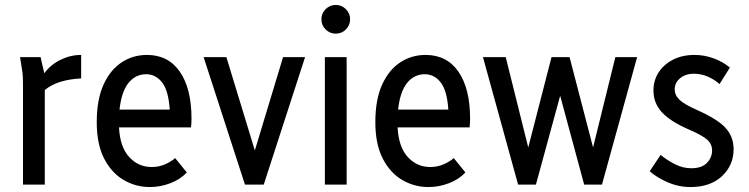

<svg xmlns="http://www.w3.org/2000/svg" viewBox="-20 -746 3026 776"><path d="M61 -515H144L159 -450Q185 -485 225 -504.5Q265 -524 308 -524V-429Q263 -427 225 -415.5Q187 -404 161 -382V0H73V-392Q73 -413 72.5 -431Q72 -449 68 -471Z M371 -252Q371 -343 398 -403Q425 -463 471 -493.5Q517 -524 574 -524Q660 -524 707 -456Q754 -388 754 -266Q754 -258 753.5 -249Q753 -240 752 -231H461Q465 -152 502 -111.5Q539 -71 593 -71Q621 -71 645 -81Q669 -91 688 -107L735 -49Q709 -21 668.5 -5.5Q628 10 586 10Q528 10 479 -19Q430 -48 400.5 -106Q371 -164 371 -252ZM571 -446Q528 -446 499.5 -411Q471 -376 463 -303H666Q661 -380 635 -413Q609 -446 571 -446Z M803 -515H895L1010 -138L1124 -515H1213L1046 0H970Z M1279 -668Q1279 -692 1296 -709Q1313 -726 1337 -726Q1361 -726 1378 -709Q1395 -692 1395 -668Q1395 -644 1378 -627Q1361 -610 1337 -610Q1313 -610 1296 -627Q1279 -644 1279 -668ZM1293 0V-515H1381V0Z M1497 -252Q1497 -343 1524 -403Q1551 -463 1597 -493.5Q1643 -524 1700 -524Q1786 -524 1833 -456Q1880 -388 1880 -266Q1880 -258 1879.5 -249Q1879 -240 1878 -231H1587Q1591 -152 1628 -111.5Q1665 -71 1719 -71Q1747 -71 1771 -81Q1795 -91 1814 -107L1861 -49Q1835 -21 1794.5 -5.5Q1754 10 1712 10Q1654 10 1605 -19Q1556 -48 1526.5 -106Q1497 -164 1497 -252ZM1697 -446Q1654 -446 1625.5 -411Q1597 -376 1589 -303H1792Q1787 -380 1761 -413Q1735 -446 1697 -446Z M1932 -515H2024L2115 -150L2209 -515H2282L2377 -150L2467 -515H2555L2413 0H2341L2244 -359L2146 0H2074Z M2606 -54 2650 -120Q2674 -100 2706.5 -83Q2739 -66 2774 -66Q2816 -66 2837 -87.5Q2858 -109 2858 -138Q2858 -164 2837.5 -182Q2817 -200 2761 -224Q2688 -256 2654.5 -293Q2621 -330 2621 -380Q2621 -421 2642 -453.5Q2663 -486 2700.5 -505Q2738 -524 2787 -524Q2826 -524 2863.5 -510.5Q2901 -497 2930 -473L2888 -406Q2869 -424 2841.5 -436Q2814 -448 2784 -448Q2751 -448 2729 -430Q2707 -412 2707 -385Q2707 -361 2726.5 -342.5Q2746 -324 2798 -301Q2881 -264 2913 -228.5Q2945 -193 2945 -143Q2945 -78 2898 -34Q2851 10 2771 10Q2722 10 2677 -10Q2632 -30 2606 -54Z"/></svg>

Font: Radio Canada Condensed
Style: Regular
Weight: 400
Width: 3
Designer: Charles Daoud, Etienne Aubert Bonn, Alexandre Saumier Demers, Jacques Le Bailly
Foundry: Radio-Canada
Version: Version 2.104; ttfautohint (v1.8.4.7-5d5b);gftools[0.9.28.de